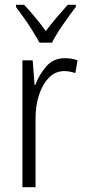

<svg xmlns="http://www.w3.org/2000/svg" viewBox="-20 -785 356 805"><path d="M252 -541Q265 -541 279 -539Q293 -537 305 -532L296 -479Q286 -482 274 -484.5Q262 -487 249 -487Q212 -487 184.5 -458.5Q157 -430 142.5 -383.5Q128 -337 129 -282V0H74V-532H117L125 -429H128Q144 -472 174 -506.5Q204 -541 252 -541ZM146 -606Q133 -629 116 -656.5Q99 -684 80.5 -710Q62 -736 47 -756V-765H81Q102 -743 126.5 -713.5Q151 -684 172 -655Q195 -685 216.5 -710.5Q238 -736 264 -765H298V-756Q274 -725 244.5 -682.5Q215 -640 198 -606Z"/></svg>

Font: Noto Sans Myanmar UI Condensed Light
Style: Regular
Weight: 300
Width: 3
Designer: Monotype Design Team
Foundry: Monotype Imaging Inc.
Version: Version 2.103; ttfautohint (v1.8.4.7-5d5b)